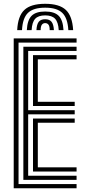

<svg xmlns="http://www.w3.org/2000/svg" viewBox="-20 -1005 457 1025"><path d="M53.2 0V-800H388.8V-777.7H79V-22.3H388.8V0ZM156.2 -89.3V-372.2H378.8V-349.9H181.9V-111.6H388.8V-89.3ZM104.7 -44.6V-755.4H388.8V-733H130.4V-416.8H378.8V-394.5H130.4V-67H388.8V-44.6ZM156.2 -439.2V-710.7H388.8V-688.4H181.9V-461.5H378.8V-439.2ZM221.1 -984.7Q296.8 -984.7 331.5 -952.1Q366.2 -919.5 370.5 -844.2H344.8Q341.3 -908.5 312.5 -936.3Q283.8 -964 221.1 -964Q158.2 -964 129.4 -936.3Q100.6 -908.5 97.5 -844.2H71.8Q75.5 -919.5 110.2 -952.1Q144.8 -984.7 221.1 -984.7ZM221.1 -943.5Q270.7 -943.5 293.4 -920.5Q316.2 -897.5 319 -844.2H293.5Q291.1 -886.3 274.3 -904.6Q257.5 -922.9 221.1 -922.9Q184.6 -922.9 167.8 -904.6Q151 -886.3 148.8 -844.2H123.2Q125.9 -897.5 148.6 -920.5Q171.3 -943.5 221.1 -943.5ZM221.1 -902.3Q244.2 -902.3 255.1 -888.8Q266 -875.3 267.8 -844.2H245.2Q245.5 -864.2 239 -873Q232.6 -881.7 221.1 -881.7Q210 -881.7 203.5 -873Q197 -864.2 197 -844.2H174.5Q176.2 -875.3 186.9 -888.8Q197.7 -902.3 221.1 -902.3Z"/></svg>

Font: Big Shoulders Inline Text SC Thin
Style: Regular
Weight: 100
Designer: Patric King
Foundry: XO Type Co
Version: Version 2.002